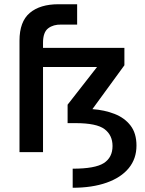

<svg xmlns="http://www.w3.org/2000/svg" viewBox="-20 -718 682 906"><path d="M72 0V-526Q72 -616 120.5 -657Q169 -698 256 -698H344V-602H269Q232 -603 207.5 -584.5Q183 -566 183 -516V-492H567V-410L416 -203Q473 -199 520.5 -180.5Q568 -162 596 -125.5Q624 -89 624 -31Q624 31 587.5 75.5Q551 120 483 144Q415 168 323 168V78Q429 78 470 51.5Q511 25 511 -29Q511 -80 473.5 -108.5Q436 -137 336 -137H299V-224L438 -402H183V0Z"/></svg>

Font: Syne SemiBold
Style: Regular
Weight: 600
Designer: Lucas Descroix
Foundry: Bonjour Monde
Version: Version 2.200; ttfautohint (v1.8.4)